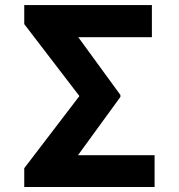

<svg xmlns="http://www.w3.org/2000/svg" viewBox="-20 -745 712 765"><path d="M595.9 -126.6V0H135.4V-126.6ZM585.2 -724.8V-596.7H151.2V-724.8ZM459.8 -366.4V-359L198.6 0H76.6V-74.8L296.3 -362.3L76.6 -649V-724.8H198.6Z"/></svg>

Font: GitLab Sans
Style: Regular
Weight: 400
Designer: Rasmus Andersson
Foundry: Modifications by GitLab B.V., manufactured by rsms
Version: Version 4.000;git-c8fb6b7